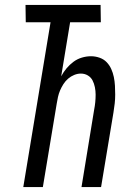

<svg xmlns="http://www.w3.org/2000/svg" viewBox="-20 -755 540 775"><path d="M74 0 184 -665H84L83 -735H386L387 -665H263L227 -447Q236 -464 248.5 -479Q261 -494 276.5 -505.5Q292 -517 310.5 -522.5Q329 -528 347 -528Q365 -528 382 -522Q399 -516 410.5 -504Q422 -492 429 -476.5Q436 -461 439.5 -444Q443 -427 444 -409Q445 -391 445 -373Q445 -355 443 -337Q441 -319 438 -301L388 0H309L360 -312Q363 -327 364.5 -342.5Q366 -358 366 -373Q366 -388 363 -403Q360 -418 353.5 -430.5Q347 -443 334.5 -450.5Q322 -458 306 -458Q293 -458 279.5 -452.5Q266 -447 255 -437.5Q244 -428 236 -415.5Q228 -403 222.5 -390Q217 -377 214 -363.5Q211 -350 209 -337L153 0Z"/></svg>

Font: Iosevka Curly
Style: Italic
Weight: 400
Italic angle: -9°
Monospace: yes
Designer: Belleve Invis
Foundry: Belleve Invis
Version: Version 22.1.2; ttfautohint (v1.8.4)